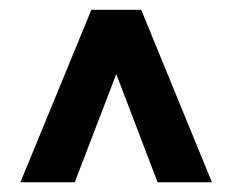

<svg xmlns="http://www.w3.org/2000/svg" viewBox="-20 -731 478 395"><path d="M22 -356 168 -710.9H270.5L416 -356H304.2L219.2 -578.6L133.8 -356Z"/></svg>

Font: Mardoto
Style: Bold
Weight: 700
Designer: Christian Robertson, Vahan Hovhannisyan
Foundry: Google
Version: Version 1.000